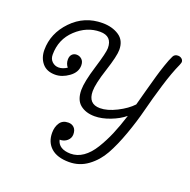

<svg xmlns="http://www.w3.org/2000/svg" viewBox="-122 -778 908 916"><g transform="rotate(20 332.5 -320.0)"><path d="M315 -21Q349 -21 378.5 -41.5Q408 -62 432 -101Q456 -140 474.5 -183.5Q493 -227 511 -284Q482 -260 440 -244Q398 -228 362 -228Q317 -228 288.5 -251Q260 -274 260 -325Q260 -366 285.5 -449Q311 -532 311 -555Q311 -616 250 -616Q183 -616 128.5 -565Q74 -514 74 -436Q74 -414 88 -401Q102 -388 121 -388Q141 -388 163 -402Q150 -418 150 -439Q150 -456 159 -465.5Q168 -475 182 -475Q197 -475 208.5 -464.5Q220 -454 220 -434Q220 -399 186 -374.5Q152 -350 117 -350Q74 -350 51.5 -377Q29 -404 29 -444Q29 -528 92 -593.5Q155 -659 247 -659Q296 -659 330.5 -636.5Q365 -614 365 -566Q365 -534 339 -454.5Q313 -375 313 -338Q313 -273 373 -273Q410 -273 456.5 -296.5Q503 -320 530 -349Q536 -372 551 -426.5Q566 -481 573.5 -507.5Q581 -534 592.5 -568Q604 -602 614 -622Q621 -636 638 -636Q649 -636 657 -629.5Q665 -623 665 -613Q665 -610 660 -597Q638 -549 615.5 -475Q593 -401 577 -337.5Q561 -274 536.5 -206Q512 -138 485.5 -90.5Q459 -43 417 -12Q375 19 322 19Q262 19 230.5 -9Q199 -37 199 -85Q199 -115 213 -136Q227 -157 256 -157Q274 -157 285.5 -145.5Q297 -134 297 -112Q297 -93 282 -79.5Q267 -66 244 -66Q254 -22 315 -21Z"/></g></svg>

Font: Bonbon
Style: Regular
Weight: 400
Designer: Ksenia Erulevich
Foundry: Cyreal (www.cyreal.org)
Version: Version 1.000